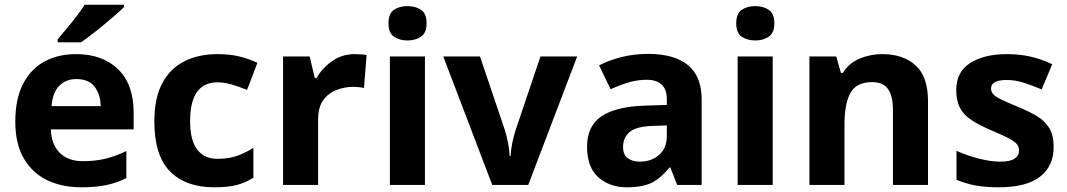

<svg xmlns="http://www.w3.org/2000/svg" viewBox="-20 -786 4536 816"><path d="M303 -556Q416 -556 482 -491.5Q548 -427 548 -308V-236H196Q198 -173 233.5 -137Q269 -101 332 -101Q385 -101 428 -111.5Q471 -122 517 -144V-29Q477 -9 432.5 0.5Q388 10 325 10Q243 10 180 -20.5Q117 -51 81 -113Q45 -175 45 -269Q45 -365 77.5 -428.5Q110 -492 168 -524Q226 -556 303 -556ZM304 -450Q261 -450 232.5 -422Q204 -394 199 -335H408Q407 -385 382 -417.5Q357 -450 304 -450ZM507 -756Q493 -742 470 -722Q447 -702 420.5 -680Q394 -658 368.5 -638.5Q343 -619 324 -606H225V-619Q241 -638 262.5 -663.5Q284 -689 305 -716.5Q326 -744 340 -766H507Z M891 10Q769 10 702.5 -57.5Q636 -125 636 -270Q636 -370 670 -433Q704 -496 764.5 -526Q825 -556 904 -556Q960 -556 1001.5 -545Q1043 -534 1074 -519L1030 -404Q995 -418 964.5 -427Q934 -436 904 -436Q788 -436 788 -271Q788 -189 818.5 -150Q849 -111 904 -111Q951 -111 987 -123.5Q1023 -136 1057 -158V-31Q1023 -9 985.5 0.5Q948 10 891 10Z M1488 -556Q1499 -556 1514 -555Q1529 -554 1538 -552L1527 -412Q1520 -414 1506.5 -415.5Q1493 -417 1483 -417Q1445 -417 1410 -403.5Q1375 -390 1353.5 -360Q1332 -330 1332 -278V0H1183V-546H1296L1318 -454H1325Q1349 -496 1391 -526Q1433 -556 1488 -556Z M1712 -760Q1745 -760 1769 -744.5Q1793 -729 1793 -687Q1793 -646 1769 -630Q1745 -614 1712 -614Q1678 -614 1654.5 -630Q1631 -646 1631 -687Q1631 -729 1654.5 -744.5Q1678 -760 1712 -760ZM1786 -546V0H1637V-546Z M2072 0 1864 -546H2020L2125 -235Q2134 -207 2139.5 -177Q2145 -147 2146 -123H2150Q2153 -177 2172 -235L2277 -546H2433L2225 0Z M2735 -557Q2845 -557 2903.5 -509.5Q2962 -462 2962 -364V0H2858L2829 -74H2825Q2790 -30 2751 -10Q2712 10 2644 10Q2571 10 2523 -32.5Q2475 -75 2475 -163Q2475 -250 2536 -291.5Q2597 -333 2719 -337L2814 -340V-364Q2814 -407 2791.5 -427Q2769 -447 2729 -447Q2689 -447 2651 -435.5Q2613 -424 2575 -407L2526 -508Q2570 -531 2623.5 -544Q2677 -557 2735 -557ZM2756 -251Q2684 -249 2656 -225Q2628 -201 2628 -162Q2628 -128 2648 -113.5Q2668 -99 2700 -99Q2748 -99 2781 -127.5Q2814 -156 2814 -208V-253Z M3190 -760Q3223 -760 3247 -744.5Q3271 -729 3271 -687Q3271 -646 3247 -630Q3223 -614 3190 -614Q3156 -614 3132.5 -630Q3109 -646 3109 -687Q3109 -729 3132.5 -744.5Q3156 -760 3190 -760ZM3264 -546V0H3115V-546Z M3730 -556Q3818 -556 3871 -508.5Q3924 -461 3924 -356V0H3775V-319Q3775 -378 3754 -407.5Q3733 -437 3687 -437Q3619 -437 3594 -390.5Q3569 -344 3569 -257V0H3420V-546H3534L3554 -476H3562Q3588 -518 3633.5 -537Q3679 -556 3730 -556Z M4458 -162Q4458 -79 4399.5 -34.5Q4341 10 4225 10Q4168 10 4127 2.5Q4086 -5 4045 -22V-145Q4089 -125 4140 -112Q4191 -99 4230 -99Q4274 -99 4292.5 -112Q4311 -125 4311 -146Q4311 -160 4303.5 -171Q4296 -182 4271 -196Q4246 -210 4193 -232Q4142 -254 4109 -275.5Q4076 -297 4060 -327.5Q4044 -358 4044 -404Q4044 -480 4103 -518Q4162 -556 4260 -556Q4311 -556 4357 -546Q4403 -536 4452 -513L4407 -406Q4367 -423 4331 -434.5Q4295 -446 4258 -446Q4192 -446 4192 -410Q4192 -397 4200.5 -386.5Q4209 -376 4233.5 -364Q4258 -352 4306 -332Q4353 -313 4387 -292.5Q4421 -272 4439.5 -241.5Q4458 -211 4458 -162Z"/></svg>

Font: Noto Sans Tamil
Style: Bold
Weight: 700
Designer: Jelle Bosma - Monotype Design Team
Foundry: Monotype Imaging Inc.
Version: Version 2.004; ttfautohint (v1.8.4.7-5d5b)